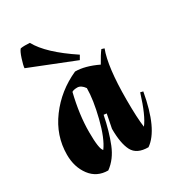

<svg xmlns="http://www.w3.org/2000/svg" viewBox="-183 -854 888 976"><g transform="rotate(-30 261.0 -366.0)"><path d="M22 -159Q22 -270 91 -363Q160 -456 269 -505Q327 -505 400 -470Q425 -515 442 -537L458 -532Q424 -443 424 -250Q424 -141 432 -87Q467 -131 503 -248L519 -244Q483 -42 400 15Q332 15 309 -29Q286 -73 286 -159L302 -240L285 -242Q267 -153 240.5 -87Q214 -21 164 15Q98 15 60 -35.5Q22 -86 22 -159ZM206 -422Q177 -304 177 -203Q177 -102 194 -88Q229 -135 254 -235Q279 -335 279 -402Q260 -429 238 -429Q216 -429 206 -422ZM89 -745Q100 -747 114.5 -747Q129 -747 143 -746Q188 -663 333 -567L319 -543L55 -648Q56 -664 67.5 -699.5Q79 -735 89 -745Z"/></g></svg>

Font: Almendra
Style: Bold Italic
Weight: 700
Italic angle: -12°
Designer: Ana Sanfelippo
Foundry: Ana Sanfelippo
Version: Version 1.004